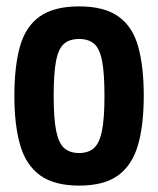

<svg xmlns="http://www.w3.org/2000/svg" viewBox="-20 -571 495 601"><path d="M25 -271Q25 -363 42.5 -425.5Q60 -488 104.5 -519.5Q149 -551 228 -551Q306 -551 350.5 -519.5Q395 -488 412.5 -425.5Q430 -363 430 -271Q430 -178 411.5 -115.5Q393 -53 349 -21.5Q305 10 228 10Q151 10 106.5 -21.5Q62 -53 43.5 -115.5Q25 -178 25 -271ZM148 -271Q148 -199 156 -160.5Q164 -122 181.5 -107Q199 -92 228 -92Q256 -92 273.5 -107Q291 -122 299 -160.5Q307 -199 307 -271Q307 -342 299.5 -380.5Q292 -419 274.5 -434Q257 -449 228 -449Q198 -449 180.5 -434Q163 -419 155.5 -380.5Q148 -342 148 -271Z"/></svg>

Font: Georama Semi Condensed SemiBold
Style: Regular
Weight: 600
Width: 4
Designer: Jean-Baptiste Levee
Foundry: Production Type
Version: Version 1.000